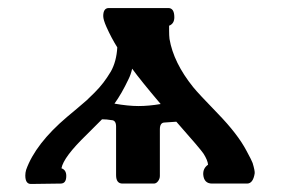

<svg xmlns="http://www.w3.org/2000/svg" viewBox="-20 -457 705 478"><path d="M614 -25Q610 0 595 0H508Q488 0 486 -22Q485 -38 498 -47Q497 -58 487 -74Q480 -85 419 -154Q419 -154 390 -152Q378 -152 378 -135V-19Q378 -12 373.5 -6Q369 0 363 0H285Q269 0 269 -21V-142Q269 -158 257 -158Q246 -160 234 -160L196 -122Q138 -66 133 -38Q145 -34 145 -19Q145 0 131 0L57 1Q43 1 43 -20Q43 -27 45 -34Q68 -99 147 -166Q154 -172 171.5 -186.5Q189 -201 196 -207.5Q203 -214 215.5 -226.5Q228 -239 237.5 -251.5Q247 -264 256 -279Q270 -304 272 -339Q257 -363 245 -390Q237 -408 237 -417Q237 -437 251 -437H399Q414 -437 414 -414Q414 -398 401 -393Q401 -388 401 -381Q401 -368 402 -360Q412 -301 461 -240Q473 -225 522.5 -174Q572 -123 594 -81Q607 -57 609 -51Q615 -31 614 -25ZM380 -198Q330 -257 309 -286Q306 -272 300 -260Q283 -224 265 -199Q299 -193 325 -193Q350 -193 380 -198Z"/></svg>

Font: Triodion Unicode
Style: Normal
Weight: 400
Version: Version 1.1